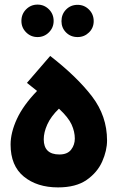

<svg xmlns="http://www.w3.org/2000/svg" viewBox="-20 -810 520 834"><path d="M445 -200Q445 -306 379.5 -391.5Q314 -477 198 -567L97 -450L141 -415Q81 -353 53.5 -293.5Q26 -234 26 -182Q26 -90 83.5 -43Q141 4 232 4Q310 4 356.5 -28.5Q403 -61 424 -108.5Q445 -156 445 -200ZM170 -205Q170 -235 185.5 -269.5Q201 -304 236 -338Q277 -300 291 -269Q305 -238 305 -208Q305 -181 289 -160Q273 -139 238 -139Q170 -139 170 -205ZM143 -649Q172 -649 192.5 -669.5Q213 -690 213 -719Q213 -749 192.5 -769.5Q172 -790 143 -790Q114 -790 93.5 -769.5Q73 -749 73 -719Q73 -690 93.5 -669.5Q114 -649 143 -649ZM317 -649Q346 -649 366.5 -669Q387 -689 387 -718Q387 -748 366.5 -768.5Q346 -789 317 -789Q287 -789 267 -768.5Q247 -748 247 -718Q247 -689 267 -669Q287 -649 317 -649Z"/></svg>

Font: Noto Sans Arabic SemiCondensed Extra
Style: Regular
Weight: 800
Width: 4
Designer: Nadine Chahine - Monotype Design Team
Foundry: Monotype Imaging Inc.
Version: Version 1.902